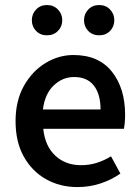

<svg xmlns="http://www.w3.org/2000/svg" viewBox="-20 -739 561 771"><path d="M290.5 12.2Q221.2 12.2 165 -19.3Q108.9 -50.8 75.7 -109.9Q42.5 -168.9 42.5 -252.4Q42.5 -334.5 75.9 -394Q109.4 -453.6 162.6 -485.8Q215.8 -518.1 274.9 -518.1Q376 -518.1 429.2 -451.4Q482.4 -384.8 482.4 -277.8Q482.4 -261.7 481 -246.6Q479.5 -231.4 477.5 -221.7H153.8Q160.6 -152.8 201.7 -114.3Q242.7 -75.7 305.2 -75.7Q338.9 -75.7 368.4 -85Q397.9 -94.2 425.8 -111.3L463.4 -42Q427.2 -16.6 383.3 -2.2Q339.4 12.2 290.5 12.2ZM152.3 -299.3H383.8Q383.8 -360.8 356.9 -395.3Q330.1 -429.7 277.3 -429.7Q231.4 -429.7 195.8 -396Q160.2 -362.3 152.3 -299.3ZM168.5 -597.2Q142.1 -597.2 125 -614.7Q107.9 -632.3 107.9 -657.7Q107.9 -683.1 125 -700.9Q142.1 -718.8 168.5 -718.8Q195.3 -718.8 212.6 -700.9Q230 -683.1 230 -657.7Q230 -632.3 212.6 -614.7Q195.3 -597.2 168.5 -597.2ZM378.4 -597.2Q351.6 -597.2 334.5 -614.7Q317.4 -632.3 317.4 -657.7Q317.4 -683.1 334.5 -700.9Q351.6 -718.8 378.4 -718.8Q404.8 -718.8 421.9 -700.9Q439 -683.1 439 -657.7Q439 -632.3 421.9 -614.7Q404.8 -597.2 378.4 -597.2Z"/></svg>

Font: Akatab
Style: Bold
Weight: 700
Designer: SIL Global
Foundry: SIL Global
Version: Version 4.100